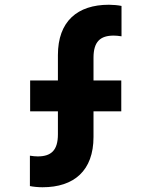

<svg xmlns="http://www.w3.org/2000/svg" viewBox="-20 -777 637 809"><path d="M159 12C292 12 374 -58 374 -200V-308H491V-438H374V-534C374 -602 403 -627 459 -627C469 -627 479 -626 492 -624V-752C478 -755 456 -757 439 -757C306 -757 224 -687 224 -545V-438H107V-308H224V-211C224 -143 195 -118 139 -118C129 -118 119 -119 106 -121V7C120 10 142 12 159 12Z"/></svg>

Font: Mluvka ExtraBold
Style: Regular
Weight: 800
Designer: Modified by Jiří Krblich, Original typeface by Gumpita Rahayu
Foundry: Gumpita Rahayu & Jiří Krblich
Version: Version 2.000;Glyphs 3.1.1 (3134)